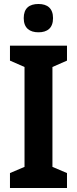

<svg xmlns="http://www.w3.org/2000/svg" viewBox="-20 -943 386 963"><path d="M173 -923C127 -923 99 -902 99 -852C99 -802 129 -781 173 -781C217 -781 246 -802 246 -852C246 -901 218 -923 173 -923ZM316 0V-75L243 -106V-607L316 -639V-714H30V-639L103 -607V-106L30 -75V0Z"/></svg>

Font: Noto Sans Display SemiCondensed
Style: Bold
Weight: 700
Width: 4
Designer: Monotype Design Team
Foundry: Monotype Imaging Inc.
Version: Version 1.900